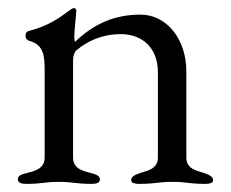

<svg xmlns="http://www.w3.org/2000/svg" viewBox="-20 -450 568 473"><path d="M44 3C84 3 90 -2 125 -2C160 -2 166 3 206 3C219 3 226 0 226 -8C226 -16 219 -20 203 -24C183 -29 160 -35 160 -62V-303C160 -311 163 -321 168 -326C196 -349 231 -366 279 -366C333 -365 369 -330 369 -272V-62C369 -35 346 -30 326 -24C315 -20 303 -16 303 -6C303 2 316 3 323 3C363 3 370 -2 405 -2C440 -2 445 3 485 3C493 3 505 2 505 -6C505 -16 493 -20 482 -24C462 -30 439 -35 439 -62V-275C439 -353 391 -414 326 -414C263 -414 212 -392 165 -347C164 -348 163 -353 163 -359C163 -378 168 -414 168 -423C168 -427 166 -430 163 -430C159 -430 156 -428 152 -425C124 -404 98 -386 52 -374C46 -373 43 -369 43 -362C43 -354 47 -351 53 -349C87 -340 90 -313 90 -277V-62C90 -35 67 -29 47 -24C32 -20 24 -18 24 -8C24 0 32 3 44 3Z"/></svg>

Font: Garamond-Math
Style: Regular
Weight: 400
Version: Version 2019-08-16